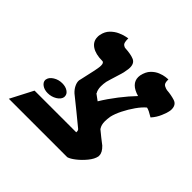

<svg xmlns="http://www.w3.org/2000/svg" viewBox="-145 -706 850 850"><g transform="rotate(45 279.5 -281.5)"><path d="M72 -178Q75 -193 93.5 -204.5Q112 -216 135 -216Q156 -216 170 -206.5Q184 -197 184 -183V-178Q181 -162 162 -150.5Q143 -139 120 -139Q99 -139 85 -149Q71 -159 71 -173Q71 -176 72 -178ZM302 -270Q325 -308 354.5 -346Q384 -384 412 -413Q353 -430 353 -473Q353 -476 353.5 -478.5Q354 -481 354 -484Q360 -512 375 -527.5Q390 -543 407.5 -550Q425 -557 438 -558.5Q451 -560 454 -560H455V-554Q455 -534 466 -528.5Q477 -523 484 -522Q512 -520 535.5 -512.5Q559 -505 559 -476Q559 -472 558.5 -468.5Q558 -465 557 -461Q556 -453 546 -429Q536 -405 518 -385Q505 -393 494 -398.5Q483 -404 476 -405Q459 -391 441 -365.5Q423 -340 409 -312Q395 -284 390 -262Q387 -244 387 -230Q387 -207 397 -193H396Q426 -168 455 -146Q477 -125 477 -106V-100Q473 -80 455 -58Q437 -36 416.5 -20Q396 -4 382 0H16L71 -106H332Q333 -117 328 -122Q298 -147 267 -172Q236 -197 205 -222Q192 -234 185 -248Q178 -262 178 -274Q178 -279 180 -285Q184 -303 188 -321Q192 -339 196 -357Q198 -368 199.5 -376.5Q201 -385 201 -392Q201 -411 190 -411Q148 -411 124 -427Q100 -443 100 -471Q100 -474 100 -477Q100 -480 101 -484Q106 -510 122 -526Q138 -542 156.5 -550Q175 -558 188 -560.5Q201 -563 201 -563V-560Q201 -535 209 -529Q217 -523 223 -523Q259 -521 278.5 -512.5Q298 -504 298 -477Q298 -467 295 -453Q294 -444 290 -431Q286 -418 282 -405Q278 -392 274 -379Q270 -366 268 -358Q265 -342 265 -327Q265 -316 267.5 -306.5Q270 -297 274 -292H272Z"/></g></svg>

Font: Libertinus Serif Semibold Italic
Style: Regular
Weight: 600
Italic angle: -11.5°
Designer: Philipp H. Poll, Khaled Hosny
Foundry: Caleb Maclennan
Version: Version 7.051;RELEASE